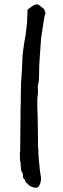

<svg xmlns="http://www.w3.org/2000/svg" viewBox="-20 -691 292 895"><path d="M99 -526 106 -583 108 -632V-645Q131 -665 144 -669Q156 -675 169 -662L180 -653Q189 -648 189 -637Q193 -632 192 -630Q187 -623 172 -516Q172 -516 169 -476Q169 -468 165.5 -427.5Q162 -387 162 -336L161 -315L156 -288Q156 -275 157 -273V-257Q155 -235 154 -232V-191Q156 -145 156 -116L157 -54V-8L159 11V26Q161 44 161 54L166 103L170 130Q173 145 168.5 160.5Q164 176 157 181.5Q150 187 133 181.5Q116 176 112 169.5Q108 163 105 164Q98 156 94 144Q86 140 87 130Q88 120 83 112.5Q78 105 78 99Q78 87 76 77L77 69Q74 66 74 60L73 50V36Q73 28 72.5 25Q72 22 74 15Q74 14 76 -193L77 -217V-244Q78 -268 78 -303Q84 -381 84 -406Q84 -444 99 -526Z"/></svg>

Font: Caveat Brush
Style: Regular
Weight: 400
Designer: Pablo Impallari
Foundry: Creative Lab NY
Version: Version 1.096; ttfautohint (v1.3)